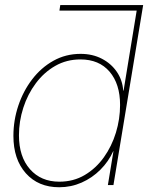

<svg xmlns="http://www.w3.org/2000/svg" viewBox="-20 -748 599 776"><path d="M543.5 -705.1H220.2L223.6 -727.5H558.6ZM219.2 8.8Q134.8 8.8 84.5 -47.6Q34.2 -104 34.2 -198.7Q34.2 -261.7 54 -320.8Q73.7 -379.9 109.9 -427.2Q146 -474.6 195.8 -502.4Q245.6 -530.3 305.7 -530.3Q354 -530.3 391.6 -510.7Q429.2 -491.2 452.1 -457.8Q475.1 -424.3 478 -381.8H479.5L536.1 -727.5H558.6L438.5 0H416L438.5 -136.7H437.5Q418.9 -95.2 385.7 -62Q352.5 -28.8 309.8 -10Q267.1 8.8 219.2 8.8ZM219.7 -13.7Q276.9 -13.7 322.3 -40.5Q367.7 -67.4 399.7 -112.1Q431.6 -156.7 448.5 -211.9Q465.3 -267.1 465.3 -323.7Q465.3 -408.7 422.9 -458.3Q380.4 -507.8 305.2 -507.8Q249 -507.8 203.4 -481.7Q157.7 -455.6 124.8 -411.4Q91.8 -367.2 74.2 -312.5Q56.6 -257.8 56.6 -201.2Q56.6 -114.7 101.1 -64.2Q145.5 -13.7 219.7 -13.7Z"/></svg>

Font: Inter 28pt Thin
Style: Italic
Weight: 250
Italic angle: -9.3988°
Designer: Rasmus Andersson
Foundry: rsms
Version: Version 4.001;git-66647c0bb